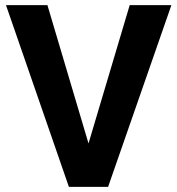

<svg xmlns="http://www.w3.org/2000/svg" viewBox="-20 -731 693 751"><path d="M165.5 -710.9 326.2 -169.9 487.3 -710.9H650.4L402.8 0H249.5L3.4 -710.9Z"/></svg>

Font: Vazirmatn UI FD
Style: Bold
Weight: 700
Designer: Saber Rastikerdar
Foundry: Saber Rastikerdar
Version: Version 33.003